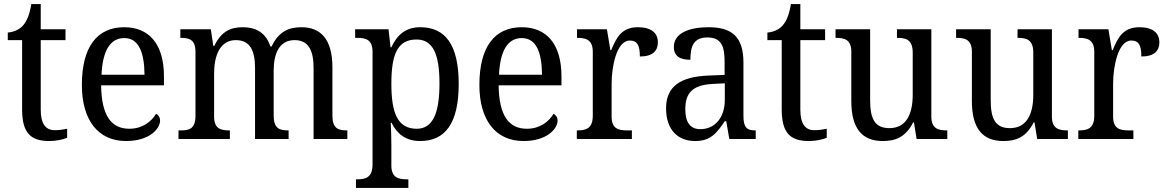

<svg xmlns="http://www.w3.org/2000/svg" viewBox="-20 -679 5698 938"><path d="M221 10C255 10 291 2 308 -6V-50C289 -46 271 -43 247 -43C204 -43 179 -73 179 -143V-483H300V-536H179V-659H133C124 -606 112 -577 92 -554C72 -532 44 -522 18 -520V-483H88V-145C88 -30 129 10 221 10Z M596 10C709 10 762 -49 762 -90C762 -107 752 -119 742 -123C720 -85 676 -50 612 -50C523 -50 476 -115 474 -262H781V-306C781 -464 708 -546 587 -546C455 -546 380 -451 380 -264C380 -91 460 10 596 10ZM686 -314H476C481 -430 518 -493 587 -493C659 -493 685 -421 686 -314Z M852 0H1103V-42H1101C1060 -42 1026 -49 1026 -109V-320C1026 -406 1054 -483 1132 -483C1201 -483 1226 -433 1226 -346V0H1390V-42H1387C1346 -42 1317 -51 1317 -114V-334C1317 -413 1342 -483 1419 -483C1487 -483 1512 -433 1512 -346V0H1677V-42H1674C1633 -42 1604 -51 1604 -114V-350C1604 -487 1547 -546 1453 -546C1393 -546 1342 -527 1307 -452H1301C1278 -522 1227 -546 1167 -546C1107 -546 1062 -527 1027 -455H1022L1010 -536H861V-494H864C905 -494 935 -485 935 -426V-114C935 -51 906 -42 865 -42H852Z M1719 239H1975V197H1967C1927 197 1892 189 1892 130V34C1892 2 1891 -44 1889 -79H1893C1919 -26 1962 10 2032 10C2155 10 2221 -76 2221 -269C2221 -461 2155 -546 2033 -546C1961 -546 1919 -507 1892 -448H1888L1878 -536H1715V-494H1727C1767 -494 1800 -485 1800 -426V125C1800 188 1766 197 1726 197H1719ZM2016 -50C1921 -50 1892 -129 1892 -270C1892 -412 1921 -486 2015 -486C2096 -486 2127 -413 2127 -271C2127 -129 2096 -50 2016 -50Z M2538 10C2651 10 2704 -49 2704 -90C2704 -107 2694 -119 2684 -123C2662 -85 2618 -50 2554 -50C2465 -50 2418 -115 2416 -262H2723V-306C2723 -464 2650 -546 2529 -546C2397 -546 2322 -451 2322 -264C2322 -91 2402 10 2538 10ZM2628 -314H2418C2423 -430 2460 -493 2529 -493C2601 -493 2627 -421 2628 -314Z M2798 0H3067V-42H3042C3002 -42 2968 -50 2968 -109V-270C2968 -353 2992 -481 3057 -481C3093 -481 3106 -458 3106 -403C3169 -403 3194 -431 3194 -472C3194 -518 3162 -546 3096 -546C3017 -546 2991 -495 2966 -434H2962L2945 -536H2799V-494H2802C2842 -494 2876 -485 2876 -426V-114C2876 -51 2843 -42 2801 -42H2798Z M3376 10C3453 10 3482 -30 3521 -87H3528L3543 0H3672V-42H3669C3627 -42 3612 -58 3612 -114V-373C3612 -500 3555 -546 3441 -546C3345 -546 3272 -516 3272 -450C3272 -406 3300 -387 3353 -387C3353 -451 3367 -496 3436 -496C3509 -496 3520 -446 3520 -373V-313L3444 -310C3303 -305 3234 -256 3234 -150C3234 -41 3295 10 3376 10ZM3401 -48C3351 -48 3328 -83 3328 -145C3328 -223 3361 -264 3463 -269L3521 -272V-191C3521 -106 3474 -48 3401 -48Z M3932 10C3966 10 4002 2 4019 -6V-50C4000 -46 3982 -43 3958 -43C3915 -43 3890 -73 3890 -143V-483H4011V-536H3890V-659H3844C3835 -606 3823 -577 3803 -554C3783 -532 3755 -522 3729 -520V-483H3799V-145C3799 -30 3840 10 3932 10Z M4293 10C4354 10 4404 -8 4441 -81H4445L4458 0H4608V-42H4605C4565 -42 4530 -50 4530 -109V-536H4362V-494H4365C4406 -494 4439 -485 4439 -422V-216C4439 -118 4405 -53 4325 -53C4252 -53 4231 -101 4231 -190V-536H4062V-494H4065C4106 -494 4139 -485 4139 -427V-186C4139 -49 4193 10 4293 10Z M4882 10C4943 10 4993 -8 5030 -81H5034L5047 0H5197V-42H5194C5154 -42 5119 -50 5119 -109V-536H4951V-494H4954C4995 -494 5028 -485 5028 -422V-216C5028 -118 4994 -53 4914 -53C4841 -53 4820 -101 4820 -190V-536H4651V-494H4654C4695 -494 4728 -485 4728 -427V-186C4728 -49 4782 10 4882 10Z M5248 0H5517V-42H5492C5452 -42 5418 -50 5418 -109V-270C5418 -353 5442 -481 5507 -481C5543 -481 5556 -458 5556 -403C5619 -403 5644 -431 5644 -472C5644 -518 5612 -546 5546 -546C5467 -546 5441 -495 5416 -434H5412L5395 -536H5249V-494H5252C5292 -494 5326 -485 5326 -426V-114C5326 -51 5293 -42 5251 -42H5248Z"/></svg>

Font: Noto Serif Sinhala SemiCondensed
Style: Regular
Weight: 400
Width: 4
Designer: Jelle Bosma - Monotype Design Team
Foundry: Monotype Imaging Inc.
Version: Version 2.007